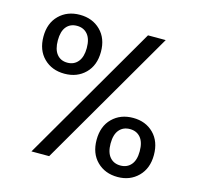

<svg xmlns="http://www.w3.org/2000/svg" viewBox="-105 -819 969 942"><g transform="rotate(15 379.5 -348.5)"><path d="M42 -560Q42 -628 83 -668.5Q124 -709 188 -709Q252 -709 293 -668.5Q334 -628 334 -560Q334 -491 293 -450.5Q252 -410 188 -410Q124 -410 83 -450.5Q42 -491 42 -560ZM262 -560Q262 -606 242 -629.5Q222 -653 188 -653Q154 -653 134.5 -629.5Q115 -606 115 -560Q115 -514 134.5 -490Q154 -466 188 -466Q222 -466 242 -490.5Q262 -515 262 -560ZM131 0 536 -698H626L221 0ZM716 -138Q716 -70 675 -29Q634 12 571 12Q507 12 466 -28.5Q425 -69 425 -138Q425 -207 466 -247.5Q507 -288 571 -288Q635 -288 675.5 -247.5Q716 -207 716 -138ZM496 -138Q496 -93 516 -69.5Q536 -46 570 -46Q604 -46 624 -69.5Q644 -93 644 -138Q644 -184 624 -207.5Q604 -231 570 -231Q536 -231 516 -207.5Q496 -184 496 -138Z"/></g></svg>

Font: SVN-Poppins
Style: Regular
Weight: 400
Designer: Ninad Kale (Devanagari), Jonny Pinhorn (Latin)
Foundry: Indian Type Foundry
Version: Version 3.002 2017